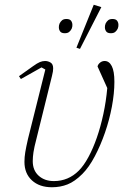

<svg xmlns="http://www.w3.org/2000/svg" viewBox="-20 -777 544 809"><path d="M60 -456 119 -498Q137 -511 148 -515.5Q159 -520 170 -520Q182 -520 193 -513.5Q204 -507 204 -489Q204 -483 203 -476Q202 -469 199 -457L134 -194Q124 -156 121 -135.5Q118 -115 118 -98Q118 -59 143 -36.5Q168 -14 207 -14Q268 -14 312 -58Q333 -79 352.5 -115Q372 -151 388 -197Q404 -243 415.5 -296.5Q427 -350 432 -406L391 -497Q393 -506 401.5 -513Q410 -520 421 -520Q440 -520 451 -498.5Q462 -477 462 -432Q462 -384 451.5 -328Q441 -272 422.5 -218.5Q404 -165 379.5 -118.5Q355 -72 327 -44Q295 -12 264.5 0Q234 12 199 12Q146 12 114.5 -17Q83 -46 83 -95Q83 -115 86.5 -136Q90 -157 98 -192L171 -484L155 -493L68 -444ZM253 -637Q239 -637 233.5 -644.5Q228 -652 228 -662Q228 -666 228.5 -669.5Q229 -673 231 -678Q235 -686 241.5 -691.5Q248 -697 260 -697Q274 -697 279.5 -689.5Q285 -682 285 -672Q285 -668 284.5 -664.5Q284 -661 282 -656Q278 -648 271.5 -642.5Q265 -637 253 -637ZM447 -637Q433 -637 427.5 -644.5Q422 -652 422 -662Q422 -666 422.5 -669.5Q423 -673 425 -678Q429 -686 435.5 -691.5Q442 -697 454 -697Q468 -697 473.5 -689.5Q479 -682 479 -672Q479 -668 478.5 -664.5Q478 -661 476 -656Q472 -648 465.5 -642.5Q459 -637 447 -637ZM375 -757 407 -747 317 -571 302 -576Z"/></svg>

Font: IBM Plex Serif ExtLt
Style: Italic
Weight: 200
Italic angle: -14°
Designer: Mike Abbink, Paul van der Laan, Pieter van Rosmalen
Foundry: Bold Monday
Version: Version 3.001